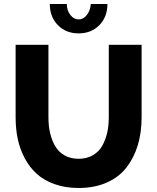

<svg xmlns="http://www.w3.org/2000/svg" viewBox="-20 -934 787 960"><path d="M434.1 -914.1H517.1Q517.1 -849.6 476.8 -808.3Q436.5 -767.1 373 -767.1Q310.1 -767.1 269.5 -808.3Q229 -849.6 229 -914.1H314Q314 -882.3 331.5 -859.6Q349.1 -836.9 373 -836.9Q396.5 -836.9 413.8 -858.6Q431.2 -880.4 434.1 -914.1ZM373 5.9Q306.6 5.9 253.2 -13.2Q199.7 -32.2 163.8 -64.7Q127.9 -97.2 103.8 -142.6Q79.6 -188 68.8 -239Q58.1 -290 58.1 -347.2V-710H222.2V-347.2Q222.2 -304.7 230.5 -268.8Q238.8 -232.9 255.9 -203.4Q272.9 -173.8 303 -157Q333 -140.1 373 -140.1Q413.6 -140.1 443.8 -157.5Q474.1 -174.8 491 -204.8Q507.8 -234.9 515.9 -270.3Q523.9 -305.7 523.9 -347.2V-710H688V-347.2Q688 -272 669.2 -209Q650.4 -146 613 -97.4Q575.7 -48.8 514.4 -21.5Q453.1 5.9 373 5.9Z"/></svg>

Font: Rawline ExtraBold
Style: Regular
Weight: 800
Designer: Matt McInerney, Pablo Impallari, Rodrigo Fuenzalida
Foundry: Matt McInerney, Pablo Impallari, Rodrigo Fuenzalida
Version: Version 4.020;PS 004.020;hotconv 1.0.88;makeotf.lib2.5.64775